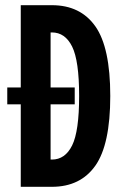

<svg xmlns="http://www.w3.org/2000/svg" viewBox="-20 -720 480 740"><path d="M60 0V-318H8V-383H60V-700H180Q290 -700 347.5 -618.5Q405 -537 405 -350Q405 -163 347.5 -81.5Q290 0 180 0ZM180 -105Q231 -105 258 -159.5Q285 -214 285 -350Q285 -486 258 -540.5Q231 -595 180 -595H175V-383H268V-318H175V-105Z"/></svg>

Font: Gully ECD Medium
Style: Regular
Weight: 500
Width: 2
Designer: jaikishan Patel
Foundry: MagicType
Version: Version 1.000;Glyphs 3.2 (3242)